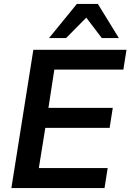

<svg xmlns="http://www.w3.org/2000/svg" viewBox="-20 -959 665 979"><path d="M38 0 150 -705H625L609 -604H257L227 -409H555L539 -307H211L178 -102H529L513 0ZM230 -765 372 -939H479L586 -765H499L420 -869L317 -765Z"/></svg>

Font: Mulish
Style: Bold Italic
Weight: 700
Italic angle: -9°
Designer: Vernon Adams
Foundry: Vernon Adams
Version: Version 3.603; ttfautohint (v1.8.3)